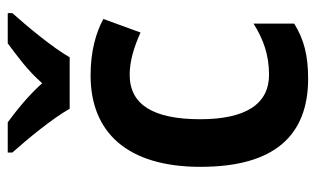

<svg xmlns="http://www.w3.org/2000/svg" viewBox="-180 -626 816 496"><g transform="rotate(-90 228.0 -378.0)"><path d="M195 -606H328C353 -650 408 -716 442 -754V-766H364C332 -742 294 -715 261 -677C229 -713 190 -744 160 -766H82V-754C117 -715 171 -649 195 -606ZM273 10C333 10 375 -1 415 -26V-131C375 -106 335 -91 283 -91C208 -91 168 -150 168 -269C168 -389 205 -451 283 -451C318 -451 354 -440 392 -423L427 -519C392 -538 344 -552 281 -552C134 -552 45 -457 45 -268C45 -77 126 10 273 10Z"/></g></svg>

Font: Noto Sans Kannada SemiCondensed SemiBold
Style: Regular
Weight: 600
Width: 4
Designer: Jelle Bosma - Monotype Design Team
Foundry: Monotype Imaging Inc.
Version: Version 2.005